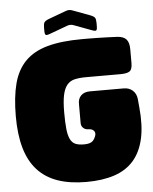

<svg xmlns="http://www.w3.org/2000/svg" viewBox="-58 -911 774 969"><g transform="rotate(-5 328.5 -426.0)"><path d="M635 -385Q632 -412 614 -428Q596 -444 569 -444H397Q369 -444 352.5 -428Q336 -412 337 -384V-292Q336 -275 346.5 -264.5Q357 -254 374 -254Q392 -254 401 -243.5Q410 -233 404 -217Q400 -206 394.5 -198.5Q389 -191 381.5 -187Q374 -183 364.5 -181.5Q355 -180 344 -180Q318 -180 301.5 -187Q285 -194 275.5 -213Q266 -232 262.5 -265Q259 -298 259 -350Q259 -404 266 -437Q273 -470 288 -488Q303 -506 327 -511.5Q351 -517 386 -517Q397 -517 422 -517Q447 -517 473.5 -517Q500 -517 524 -517Q548 -517 559 -517Q592 -517 605.5 -526.5Q619 -536 619 -568V-638Q619 -672 605 -688Q591 -704 559 -706Q540 -707 511 -708Q482 -709 454.5 -709.5Q427 -710 406 -710Q385 -710 382 -710Q276 -710 205.5 -690.5Q135 -671 92.5 -628Q50 -585 32 -516.5Q14 -448 14 -350Q14 -258 33.5 -190Q53 -122 93.5 -77.5Q134 -33 195.5 -11.5Q257 10 341 10Q422 10 482.5 -10Q543 -30 580.5 -73Q618 -116 633 -182.5Q648 -249 639 -342Q639 -347 637 -363Q635 -379 635 -385ZM195 -770Q195 -751 200 -747.5Q205 -744 223 -751L310 -783Q319 -787 328.5 -787Q338 -787 347 -783L433 -751Q451 -744 456 -747.5Q461 -751 461 -770V-785Q461 -804 456 -811.5Q451 -819 433 -826L347 -858Q338 -862 328.5 -862Q319 -862 310 -858L223 -826Q205 -819 200 -811.5Q195 -804 195 -785Z"/></g></svg>

Font: Bolota
Style: Bold
Weight: 240
Designer: Gabriel Pang
Version: Version 1.000